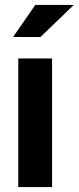

<svg xmlns="http://www.w3.org/2000/svg" viewBox="-20 -758 319 778"><path d="M54 0V-521H191V0ZM33 -608 123 -738H279L144 -608Z"/></svg>

Font: Red Hat Display
Style: Bold
Weight: 700
Designer: Pentagram, MCKL
Foundry: Pentagram, MCKL
Version: Version 1.023; ttfautohint (v1.8.3)